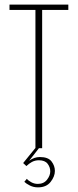

<svg xmlns="http://www.w3.org/2000/svg" viewBox="-20 -640 336 829"><path d="M133 -597H21V-620H275V-597H162V0H133ZM144 169Q125 169 109 161Q93 153 85 145L96 132Q101 139 114.5 146.5Q128 154 143 154Q169 154 183 136Q197 118 197 100Q197 82 185.5 67Q174 52 148 52Q131 52 117.5 59.5Q104 67 94 77L80 64L132 0H148L106 54Q128 38 152 38Q188 38 202.5 57Q217 76 217 98Q217 122 198.5 145.5Q180 169 144 169Z"/></svg>

Font: Smooch Sans Thin ExtraLight
Style: Regular
Weight: 250
Version: Version 1.010